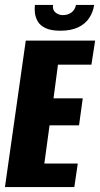

<svg xmlns="http://www.w3.org/2000/svg" viewBox="-22 -755 404 775"><path d="M-2 0 82 -591H362L347 -494H212L194 -358H312L297 -249H178L157 -95H292L278 0ZM222 -631Q184 -631 162 -641.5Q140 -652 130.5 -668.5Q121 -685 119 -702.5Q117 -720 119 -735H192Q189 -715 202 -704.5Q215 -694 232 -694Q251 -694 265.5 -704Q280 -714 285 -735H358Q354 -707 338.5 -683Q323 -659 294 -645Q265 -631 222 -631Z"/></svg>

Font: Alumni Sans ExtraBold
Style: Italic
Weight: 800
Italic angle: -8°
Designer: Robert E. Leuschke
Foundry: Robert E. Leuschke
Version: Version 1.016